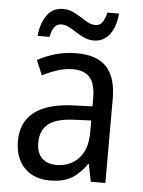

<svg xmlns="http://www.w3.org/2000/svg" viewBox="-53 -774 614 827"><g transform="rotate(5 254.0 -361.0)"><path d="M261 -546Q350 -546 391.5 -501Q433 -456 433 -364V0H370L355 -75H352Q322 -32 286.5 -11Q251 10 193 10Q124 10 83 -32Q42 -74 42 -149Q42 -229 98.5 -273Q155 -317 269 -321L349 -324V-357Q349 -422 324.5 -449Q300 -476 253 -476Q218 -476 184.5 -465Q151 -454 120 -438L93 -502Q127 -521 170 -533.5Q213 -546 261 -546ZM281 -260Q198 -257 164 -229Q130 -201 130 -149Q130 -103 153.5 -81Q177 -59 216 -59Q274 -59 311.5 -98Q349 -137 349 -213V-263ZM87 -606Q92 -660 117 -695.5Q142 -731 187 -731Q215 -731 240 -717Q265 -703 287.5 -688.5Q310 -674 330 -674Q350 -674 360.5 -689Q371 -704 378 -732H428Q423 -674 397 -640.5Q371 -607 329 -607Q302 -607 277 -621Q252 -635 229 -649.5Q206 -664 186 -664Q166 -664 155 -649Q144 -634 138 -606Z"/></g></svg>

Font: Noto Sans Sinhala UI SemiCondensed
Style: Regular
Weight: 400
Width: 4
Designer: Jelle Bosma - Monotype Design Team
Foundry: Monotype Imaging Inc.
Version: Version 2.006; ttfautohint (v1.8.4.7-5d5b)